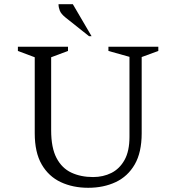

<svg xmlns="http://www.w3.org/2000/svg" viewBox="-20 -882 837 912"><path d="M399 10Q326 10 268.5 -17Q211 -44 178 -101Q145 -158 145 -249V-610L65 -640V-660H303V-640L223 -610V-263Q223 -180 248.5 -131.5Q274 -83 319 -62Q364 -41 422 -41Q470 -41 509 -60.5Q548 -80 571.5 -122Q595 -164 595 -232V-612L495 -640V-660H732V-640L653 -611V-249Q653 -158 620 -101Q587 -44 529.5 -17Q472 10 399 10ZM403 -710 291 -799Q270 -816 264 -831.5Q258 -847 258 -862H326L415 -710Z"/></svg>

Font: Spectral SC Light
Style: Regular
Weight: 300
Designer: Jean-Baptiste Levee
Foundry: Production Type
Version: Version 2.001